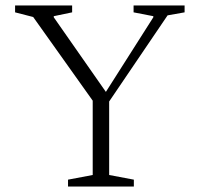

<svg xmlns="http://www.w3.org/2000/svg" viewBox="-20 -680 728 700"><path d="M228 0V-25L318 -42V-313L101 -618L35 -635V-660H243V-635L176 -621V-617L366 -345L539 -617V-621L467 -635V-660H653V-635L591 -624L378 -310V-42L468 -25V0Z"/></svg>

Font: Spectral SC ExtraLight
Style: Regular
Weight: 275
Designer: Jean-Baptiste Levee
Foundry: Production Type
Version: Version 2.001